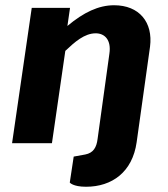

<svg xmlns="http://www.w3.org/2000/svg" viewBox="-20 -546 641 732"><path d="M415 -526C356 -526 299 -499 237 -447L247 -516H101L26 0H178L229 -352C265 -386 302 -419 345 -419C379 -419 405 -394 397 -341L352 -16C348 16 336 37 305 43L261 51L246 150C246 150 258 166 308 166C407 166 485 110 501 -4L552 -368C564 -461 511 -526 415 -526Z"/></svg>

Font: United Sans
Style: Bold Italic
Weight: 700
Italic angle: -8°
Designer: Pablo Impallari, Rodrigo Fuenzalida (Modified by Dan O. Williams)
Version: Version 1.000;PS 001.000;hotconv 1.0.88;makeotf.lib2.5.64775